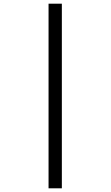

<svg xmlns="http://www.w3.org/2000/svg" viewBox="-20 -780 599 1040"><path d="M243 240V-760H315V240Z"/></svg>

Font: Noto Serif Tamil
Style: Italic
Weight: 400
Italic angle: -12°
Designer: Indian Type Foundry, Tom Grace, and the Monotype Design Team
Foundry: Monotype Imaging Inc.
Version: Version 2.003